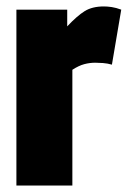

<svg xmlns="http://www.w3.org/2000/svg" viewBox="-20 -577 399 597"><path d="M189 -547V-495Q220 -528 243.5 -542.5Q267 -557 303 -557Q314 -557 327.5 -555Q341 -553 357 -547L328 -376Q314 -380 300 -381Q286 -382 276 -382Q259 -382 242 -377.5Q225 -373 205 -360V0H31V-547Z"/></svg>

Font: Georama SemiCondensed ExtraBold
Style: Regular
Weight: 800
Width: 4
Designer: Jean-Baptiste Levee
Foundry: Production Type
Version: Version 1.000